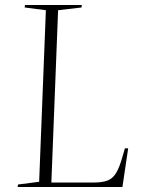

<svg xmlns="http://www.w3.org/2000/svg" viewBox="-20 -750 566 770"><path d="M52 -10 137 -21 164 -709 79 -720 80 -730H308L307 -720L213 -709L186 -18H356Q391 -18 411.5 -26Q432 -34 445.5 -56Q459 -78 471 -121L481 -155H494L471 0H51Z"/></svg>

Font: Display Extralight
Style: Italic
Weight: 200
Italic angle: -2°
Designer: Latin by Veronika Burian and Jose Scaglione. Greek by Irene Vlachou. Cyrillic by Vera Evstafieva
Foundry: TypeTogether
Version: Version 3.002